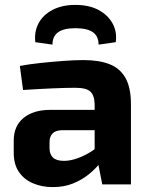

<svg xmlns="http://www.w3.org/2000/svg" viewBox="-20 -752 610 783"><path d="M321 -507Q383 -507 426 -490.5Q469 -474 491.5 -434.5Q514 -395 514 -327V0H397L376 -107L366 -122V-327Q365 -363 348.5 -378.5Q332 -394 287 -394Q248 -394 191 -391.5Q134 -389 74 -385L61 -483Q97 -490 143.5 -495Q190 -500 237 -503.5Q284 -507 321 -507ZM453 -304 452 -221H232Q205 -220 193.5 -207Q182 -194 182 -172V-148Q182 -123 196 -109.5Q210 -96 241 -96Q267 -96 297.5 -107Q328 -118 358 -138Q388 -158 412 -185V-121Q403 -106 385 -83.5Q367 -61 340 -39.5Q313 -18 277 -3.5Q241 11 195 11Q151 11 114.5 -4.5Q78 -20 57 -51Q36 -82 36 -128V-179Q36 -238 76 -271Q116 -304 186 -304ZM194 -570 124 -580Q119 -622 137 -656.5Q155 -691 194 -711.5Q233 -732 287 -732Q343 -732 381.5 -711.5Q420 -691 439 -656.5Q458 -622 452 -580L382 -570Q382 -604 359 -620.5Q336 -637 287 -637Q240 -637 217 -620.5Q194 -604 194 -570Z"/></svg>

Font: Exo 2
Style: Bold
Weight: 700
Designer: Natanael Gama
Foundry: Natanael Gama
Version: Version 2.010